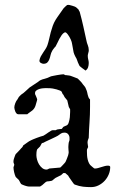

<svg xmlns="http://www.w3.org/2000/svg" viewBox="-20 -766 472 786"><path d="M239.3 -57.6Q237.3 -56.6 233.2 -52Q229 -47.4 226.6 -47.4L208 -38.1Q207 -37.6 204.8 -35.9Q202.6 -34.2 200 -32Q197.3 -29.8 195.3 -28.1Q193.4 -26.4 192.9 -26.4Q191.9 -25.9 189.2 -25.4Q186.5 -24.9 183.3 -24.4Q180.2 -23.9 177.5 -23.7Q174.8 -23.4 173.3 -23.4Q169.4 -22.5 166.3 -20Q163.1 -17.6 159.9 -14.4Q156.7 -11.2 152.8 -8.1Q148.9 -4.9 144 -2.4H97.7Q95.2 -2.4 91.1 -3.4Q86.9 -4.4 82.3 -5.9Q77.6 -7.3 73.2 -9.3Q68.8 -11.2 66.4 -12.7Q66.4 -13.7 63.7 -17.3Q61 -21 60.5 -23.4Q59.6 -24.4 59.1 -25.9Q57.6 -27.3 57.6 -28.8L44.4 -41.5Q40.5 -49.3 37.8 -61.3Q35.2 -73.2 35.2 -81.1L38.6 -91.3L35.2 -101.6V-107.4Q35.2 -109.9 36.4 -114Q37.6 -118.2 39.1 -122.3Q40.5 -126.5 42 -130.1Q43.5 -133.8 44.4 -135.3Q44.9 -135.7 48.1 -138.9Q51.3 -142.1 55.2 -146.2Q59.1 -150.4 62.3 -153.8Q65.4 -157.2 66.4 -158.7Q66.9 -158.7 70.1 -162.1Q73.2 -165.5 73.2 -166.5L74.2 -168.5Q74.7 -169.4 74.7 -170.4Q83 -175.8 90.8 -181.9Q98.6 -188 108.4 -192.4Q108.9 -192.9 115.5 -195.6Q122.1 -198.2 130.1 -201.4Q138.2 -204.6 146 -207Q153.8 -209.5 157.7 -210.4Q162.6 -212.9 168 -216.8Q173.3 -220.7 178.5 -224.1Q183.6 -227.5 188 -230.2Q192.4 -232.9 195.3 -232.9H208Q208.5 -232.9 210.9 -234.4Q211.9 -234.9 213.4 -235.8Q215.3 -236.3 222.9 -237.3Q230.5 -238.3 232.9 -238.3L239.3 -246.6Q242.7 -248.5 246.1 -249.8Q249.5 -251 252.4 -252.4Q255.4 -253.9 257.6 -256.6Q259.8 -259.3 261.2 -264.2Q264.6 -274.4 265.9 -285.9Q267.1 -297.4 267.1 -307.6V-318.4Q267.1 -319.3 264.2 -323.7Q261.2 -328.1 261.2 -330.1L255.4 -355L244.6 -368.2L239.3 -378.4Q237.3 -379.4 235.4 -383.3Q233.4 -387.2 232.9 -389.6Q231.9 -392.6 225.6 -395.3Q219.2 -397.9 211.4 -400.1Q203.6 -402.3 196 -403.6Q188.5 -404.8 185.5 -404.8Q184.6 -404.8 178 -405Q171.4 -405.3 167 -405.3Q162.6 -405.3 155 -404.5Q147.5 -403.8 140.6 -401.6Q133.8 -399.4 128.7 -395.5Q123.5 -391.6 123.5 -385.3V-380.9Q124 -379.9 125.5 -376.7Q127 -373.5 128.4 -369.9Q129.9 -366.2 131.1 -363Q132.3 -359.9 132.3 -358.9Q132.3 -356.9 131.1 -353.3Q129.9 -349.6 128.9 -345.7Q125.5 -330.1 119.6 -321.8Q113.8 -313.5 101.1 -305.7L95.2 -301.3Q93.3 -299.8 91.8 -298.3H54.7Q50.3 -298.3 47.4 -301.8Q44.4 -305.2 42.5 -309.8Q40.5 -314.5 39.6 -319.1Q38.6 -323.7 38.6 -326.2Q38.6 -329.1 39.6 -334Q40.5 -338.9 42.5 -343.5Q44.4 -348.1 46.6 -352.3Q48.8 -356.4 51.3 -358.9Q52.7 -362.3 54.7 -364.7Q55.7 -367.2 56.9 -368.7Q58.1 -370.1 58.6 -370.6L66.4 -378.4Q77.1 -385.3 84.5 -392.6Q91.8 -399.9 101.6 -408.2L135.7 -430.7Q140.6 -435.1 144.8 -437.3Q148.9 -439.5 153.3 -440.9Q157.7 -442.4 162.4 -443.4Q167 -444.3 173.3 -446.8Q173.8 -446.8 176 -447.8Q178.2 -448.7 180.7 -450Q183.1 -451.2 185.5 -452.1Q188 -453.1 189 -453.6Q191.4 -454.1 198.5 -455.6Q205.6 -457 213.6 -458.5Q221.7 -460 229 -460.9Q236.3 -461.9 239.3 -461.9Q241.7 -461.9 243.9 -460.2Q246.1 -458.5 247.1 -458.5Q248.5 -458.5 251.5 -458.3Q254.4 -458 257.6 -457.5Q260.7 -457 263.4 -456.8Q266.1 -456.5 267.1 -456.1Q270 -455.1 274.9 -453.4Q279.8 -451.7 284.7 -449.7Q289.6 -447.8 293.5 -446.3Q297.4 -444.8 298.3 -444.3Q298.8 -443.8 300.8 -441.9Q302.7 -439.9 305.4 -437.3Q308.1 -434.6 310.5 -432.1Q313 -429.7 314 -428.2Q319.3 -420.4 325 -414.1Q330.6 -407.7 333 -399.4Q335.4 -394.5 336.7 -388.9Q337.9 -383.3 339.1 -377.9Q340.3 -372.6 342.3 -367.7Q344.2 -362.8 348.6 -358.9V-328.6Q348.6 -296.4 346.4 -265.4Q344.2 -234.4 343.3 -201.7Q341.3 -196.8 339.8 -192.1Q338.4 -187.5 338.4 -181.6Q338.4 -177.2 339.6 -171.9Q340.8 -166.5 340.8 -164.1L336.4 -154.8Q335.9 -152.8 335.9 -150.9V-145.5Q335.9 -138.2 336.4 -129.9Q336.9 -121.6 338.9 -113.3Q340.8 -105 344.5 -97.7Q348.1 -90.3 355 -85.4Q357.4 -83.5 361.6 -79.8Q365.7 -76.2 367.7 -76.2H369.6Q374.5 -76.2 380.9 -77.9Q387.2 -79.6 394 -81.8Q400.9 -84 408 -85.9Q415 -87.9 421.9 -87.9Q431.2 -87.9 431.2 -82Q431.2 -66.4 425 -51.8Q418.9 -37.1 408.2 -25.6Q397.5 -14.2 383.3 -7.1Q369.1 0 352.5 0Q335.9 0 320.3 -1.7Q304.7 -3.4 286.1 -10.3L282.7 -12.7Q281.7 -13.7 278.1 -18.8Q274.4 -23.9 270.3 -29.8Q266.1 -35.6 262.7 -40.8Q259.3 -45.9 258.8 -47.4L247.1 -57.6H243.7ZM128.9 -130.9Q128.9 -123 131.6 -112.8Q134.3 -102.5 139.6 -93.5Q145 -84.5 152.8 -78.1Q160.6 -71.8 170.4 -71.8Q172.4 -71.8 173.8 -72.3Q175.3 -72.8 182.1 -76.2L226.6 -80.1Q228 -81.1 231.2 -84.2Q234.4 -87.4 237.5 -90.8Q240.7 -94.2 243.4 -97.2Q246.1 -100.1 247.1 -101.6Q247.6 -101.6 248.8 -104.5Q250 -107.4 252 -111.8Q253.9 -116.2 255.6 -121.1Q257.3 -126 258.8 -129.9Q259.8 -132.3 260.5 -137.2Q261.2 -142.1 261.2 -142.6Q260.7 -147.9 260.3 -153.3Q259.8 -158.7 259.8 -164.1Q259.8 -168.9 260.3 -173.1Q260.7 -177.2 261.2 -181.6L264.6 -192.4V-201.2Q264.6 -209.5 259.3 -216.3Q253.9 -223.1 243.7 -223.1Q235.4 -223.1 229.7 -219.5Q224.1 -215.8 216.8 -210.4Q214.4 -209 207 -205.3Q199.7 -201.7 191.7 -198Q183.6 -194.3 176.5 -190.9Q169.4 -187.5 167 -186.5L157.7 -181.6Q156.7 -181.6 153.8 -180.7Q150.9 -179.7 150.9 -179.2L144 -166.5L132.3 -154.8Q129.9 -149.4 129.4 -142.3Q128.9 -135.3 128.9 -130.9ZM247.1 -633.3H244.6Q237.8 -629.9 232.7 -622.6Q227.5 -615.2 223.1 -606.9Q218.8 -598.6 214.8 -590.1Q210.9 -581.5 207.5 -575.7Q206.5 -575.2 204.3 -572.5Q202.1 -569.8 199.7 -566.7Q197.3 -563.5 195.3 -560.8Q193.4 -558.1 193.4 -557.1Q189 -549.8 187 -540.8Q185.1 -531.7 182.1 -523.7Q179.2 -515.6 173.8 -510.3Q168.5 -504.9 157.7 -504.9Q153.3 -504.9 147 -508.5Q140.6 -512.2 141.6 -519Q143.1 -527.8 147.2 -535.4Q151.4 -543 156.5 -550.5Q161.6 -558.1 166.5 -565.7Q171.4 -573.2 174.3 -581.5Q178.2 -593.3 181.2 -606.7Q184.1 -620.1 187.7 -633.8Q191.4 -647.5 196 -660.4Q200.7 -673.3 207.5 -684.6Q209.5 -688 214.4 -695.1Q219.2 -702.1 224.6 -709.7Q230 -717.3 234.4 -723.6Q238.8 -730 240.2 -731.9Q241.7 -733.9 247.3 -739Q252.9 -744.1 254.9 -745.6H256.3Q257.3 -745.6 257.6 -745.8Q257.8 -746.1 258.8 -746.1Q259.8 -746.1 261.2 -745.8Q262.7 -745.6 264.2 -745.6Q277.8 -742.2 285.4 -739.3Q293 -736.3 301.3 -727.1Q302.2 -725.6 303.7 -721.9Q305.2 -718.3 306.2 -717.8Q314.5 -687.5 321 -658.4Q327.6 -629.4 334 -599.1Q335.4 -590.8 339.4 -581.1Q343.3 -571.3 343.3 -561.5V-557.1Q343.3 -556.2 342.5 -553.5Q341.8 -550.8 341.1 -547.9Q340.3 -544.9 339.8 -542.2Q339.4 -539.6 339.4 -539.6V-536.1Q339.4 -529.3 341.3 -522.2Q343.3 -515.1 343.3 -508.3Q343.3 -498.5 340.6 -490.5Q337.9 -482.4 330.1 -477.1Q328.6 -478.5 325 -481Q321.3 -483.4 317.6 -486.3Q314 -489.3 310.5 -491.9Q307.1 -494.6 306.2 -495.6Q305.2 -496.1 303.7 -499.8Q302.2 -503.4 301.3 -505.4Q300.3 -506.3 299.1 -510Q297.9 -513.7 296.4 -517.6Q294.9 -521.5 293.7 -524.7Q292.5 -527.8 292 -528.3Q291 -529.3 289.6 -532.2Q288.1 -535.2 286.6 -538.3Q285.2 -541.5 283.9 -544.2Q282.7 -546.9 282.7 -547.9Q281.7 -549.3 280.5 -556.4Q279.3 -563.5 277.8 -571.5Q276.4 -579.6 275.1 -586.2Q273.9 -592.8 273.4 -594.2Q272 -598.6 269.8 -604Q267.6 -609.4 264.4 -614.7Q261.2 -620.1 257.6 -625Q253.9 -629.9 249.5 -633.3Z"/></svg>

Font: IM FELL English
Style: Regular
Weight: 400
Designer: Igino Marini
Foundry: Igino Marini
Version: 3.00